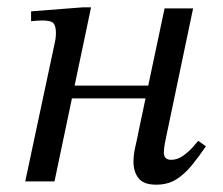

<svg xmlns="http://www.w3.org/2000/svg" viewBox="-20 -496 609 525"><path d="M407 9Q373 9 359 -8.5Q345 -26 345 -54Q345 -74 350.5 -97Q356 -120 360 -142L430 -473H508L434 -120Q430 -101 429 -92.5Q428 -84 428 -79Q428 -59 448 -59Q465 -59 480.5 -70Q496 -81 507.5 -94Q519 -107 522 -111L543 -96Q524 -68 504.5 -44Q485 -20 462 -5.5Q439 9 407 9ZM129 0H49L130 -380Q132 -389 132.5 -396.5Q133 -404 133 -405Q133 -423 127 -431.5Q121 -440 96 -440Q89 -440 81.5 -439.5Q74 -439 65 -438V-465L207 -476H229ZM387 -227H167L175 -262H394Z"/></svg>

Font: STIX Two Text
Style: Italic
Weight: 400
Italic angle: -12°
Designer: Ross Mills, John Hudson & Paul Hanslow, Tiro Typeworks Ltd; with prior portions MicroPress Inc. and Coen Hoffman, Elsevi
Foundry: Tiro Typeworks Ltd
Version: Version 2.13 b171